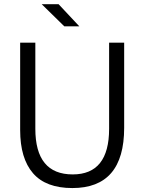

<svg xmlns="http://www.w3.org/2000/svg" viewBox="-20 -909 707 940"><path d="M334.4 11.7Q204.3 11.7 141.5 -61Q78.7 -133.8 78.7 -272V-700.2H153V-278.6Q153 -55.1 336.1 -55.1Q514.2 -55.1 514.2 -278.6V-700.2H587.9V-283.2Q587.9 11.7 334.4 11.7ZM184.1 -888.5H266.8L368.4 -780H294.9Z"/></svg>

Font: DavidDev Light
Style: Regular
Weight: 300
Designer: David.dev
Foundry: David.dev
Version: Version 1.001;FEAKit 1.0